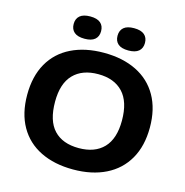

<svg xmlns="http://www.w3.org/2000/svg" viewBox="-133 -1072 1164 1207"><g transform="rotate(15 449.0 -469.0)"><path d="M50 -370Q50 -490.5 98.5 -575.8Q147 -661 237 -705.2Q327 -749.5 449 -749.5Q571.5 -749.5 661.5 -705Q751.5 -660.5 800 -575.2Q848.5 -490 848.5 -370Q848.5 -250 799.8 -164.8Q751 -79.5 661 -35Q571 9.5 449 9.5Q327 9.5 237 -34.8Q147 -79 98.5 -164.2Q50 -249.5 50 -370ZM667.5 -366.5Q667.5 -489 610.2 -549.8Q553 -610.5 449 -610.5Q345.5 -610.5 288 -551.2Q230.5 -492 230.5 -373.5Q230.5 -249.5 287 -189.5Q343.5 -129.5 449 -129.5Q553.5 -129.5 610.5 -189Q667.5 -248.5 667.5 -366.5ZM217 -875.5Q217 -910 239.2 -929Q261.5 -948 306.5 -948Q351.5 -948 373.5 -929Q395.5 -910 395.5 -875.5Q395.5 -841 373.5 -822Q351.5 -803 306.5 -803Q261.5 -803 239.2 -822Q217 -841 217 -875.5ZM502.5 -875.5Q502.5 -910 524.5 -929Q546.5 -948 591.5 -948Q636.5 -948 658.8 -929Q681 -910 681 -875.5Q681 -841 658.8 -822Q636.5 -803 591.5 -803Q546.5 -803 524.5 -822Q502.5 -841 502.5 -875.5Z"/></g></svg>

Font: Encode Sans Expanded
Style: Bold
Weight: 700
Width: 7
Designer: Multiple Designers
Foundry: Impallari Type
Version: Version 2.000